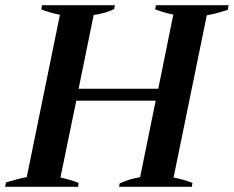

<svg xmlns="http://www.w3.org/2000/svg" viewBox="-35 -720 901 740"><path d="M846 -700 843 -682Q837 -680 809.5 -672Q782 -664 762 -661L634 -36Q677 -27 707 -15L704 0H424L426 -13Q465 -31 505 -37L565 -332H259L198 -36Q241 -26 268 -15L266 0H-15L-12 -17Q45 -34 68 -37L196 -663Q155 -671 124 -684L127 -700H408L405 -685Q373 -669 326 -662L268 -378H575L633 -664Q603 -669 563 -684L566 -700Z"/></svg>

Font: Trirong SemiBold
Style: Italic
Weight: 600
Italic angle: -12°
Designer: Katatrad Team
Foundry: CadsonDemak
Version: Version 1.001